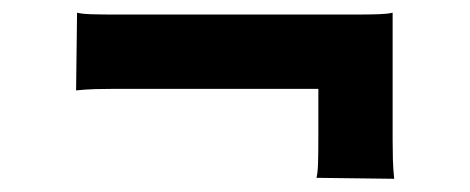

<svg xmlns="http://www.w3.org/2000/svg" viewBox="-20 -382 730 298"><path d="M99.6 -362.3Q106.9 -360.4 121.6 -359.9Q136.2 -359.4 164.1 -359.4H524.9Q552.7 -359.4 567.4 -359.9Q582 -360.4 589.4 -362.3V-165Q589.4 -149.4 589.8 -134Q590.3 -118.7 591.8 -104.5L471.2 -106Q473.1 -113.3 473.6 -127.9Q474.1 -142.6 474.1 -170.4V-244.1H158.7Q143.1 -244.1 127.7 -243.7Q112.3 -243.2 98.1 -241.7Z"/></svg>

Font: Hammersmith One
Style: Regular
Weight: 400
Designer: Nicole Fally
Foundry: Nicole Fally
Version: Version 1.002